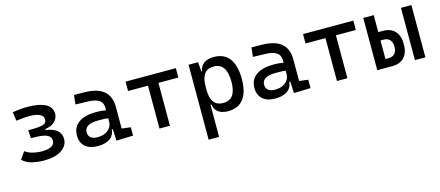

<svg xmlns="http://www.w3.org/2000/svg" viewBox="-52 -1070 4206 1837"><g transform="rotate(-15 2051.0 -151.0)"><path d="M271.5 9.8Q211.9 9.8 154.5 -2.9Q97.2 -15.6 56.2 -53.7L106 -126Q141.1 -100.6 186.3 -90.3Q231.4 -80.1 267.6 -80.1Q398.4 -80.1 398.4 -153.8Q398.4 -191.4 359.1 -210.2Q319.8 -229 221.7 -229H201.2L195.8 -309.1H223.1Q290.5 -309.1 323.7 -315.9Q356.9 -322.8 367.7 -335.7Q378.4 -348.6 378.4 -367.2Q378.4 -437.5 238.3 -437.5Q204.6 -437.5 178.2 -434.3Q151.9 -431.2 109.9 -426.8L97.7 -514.6Q133.8 -519.5 165.8 -523.4Q197.8 -527.3 249 -527.3Q357.9 -527.3 421.9 -495.4Q485.8 -463.4 485.8 -394Q485.8 -354.5 453.1 -320.6Q420.4 -286.6 356.4 -278.3V-268.6Q505.9 -246.6 505.9 -141.6Q505.9 -73.2 442.4 -31.7Q378.9 9.8 271.5 9.8Z M985.4 4.9 980.5 -109.4H970.2Q964.4 -49.8 919.7 -20Q875 9.8 802.7 9.8Q721.7 9.8 677.2 -29.3Q632.8 -68.4 632.8 -139.6Q632.8 -221.7 694.1 -265.6Q755.4 -309.6 867.2 -309.6Q922.9 -309.6 964.8 -301.3V-325.2Q964.8 -377 928.5 -401.1Q892.1 -425.3 820.3 -427.2L696.3 -430.7L706.1 -522.5L810.5 -521Q939 -519 1001.2 -465.6Q1063.5 -412.1 1063.5 -309.6V-93.8L1151.4 -83V0ZM964.8 -221.7Q939.9 -225.6 915.3 -226.1Q890.6 -226.6 865.2 -226.6Q730.5 -226.6 730.5 -144.5Q730.5 -110.4 753.7 -91.8Q776.9 -73.2 819.3 -73.2Q867.7 -73.2 900.1 -89.8Q932.6 -106.4 948.7 -132.3Q964.8 -158.2 964.8 -185.5Z M1413.1 0V-424.8H1215.8V-517.6H1713.9V-424.8H1516.6V0Z M1839.8 224.6V-517.6H1933.6L1941.9 -423.8H1948.2Q1955.1 -472.7 1992.4 -500Q2029.8 -527.3 2090.3 -527.3Q2192.4 -527.3 2244.6 -458Q2296.9 -388.7 2296.9 -253.9Q2296.9 -124 2244.6 -57.1Q2192.4 9.8 2090.3 9.8Q2030.8 9.8 1994.4 -17.6Q1958 -44.9 1953.1 -93.8H1943.4V224.6ZM1943.4 -241.2Q1943.4 -78.1 2067.4 -78.1Q2194.3 -78.1 2194.3 -253.9Q2194.3 -439.5 2067.4 -439.5Q1943.4 -439.5 1943.4 -276.4Z M2743.2 4.9 2738.3 -109.4H2728Q2722.2 -49.8 2677.5 -20Q2632.8 9.8 2560.5 9.8Q2479.5 9.8 2435.1 -29.3Q2390.6 -68.4 2390.6 -139.6Q2390.6 -221.7 2451.9 -265.6Q2513.2 -309.6 2625 -309.6Q2680.7 -309.6 2722.7 -301.3V-325.2Q2722.7 -377 2686.3 -401.1Q2649.9 -425.3 2578.1 -427.2L2454.1 -430.7L2463.9 -522.5L2568.4 -521Q2696.8 -519 2759 -465.6Q2821.3 -412.1 2821.3 -309.6V-93.8L2909.2 -83V0ZM2722.7 -221.7Q2697.8 -225.6 2673.1 -226.1Q2648.4 -226.6 2623 -226.6Q2488.3 -226.6 2488.3 -144.5Q2488.3 -110.4 2511.5 -91.8Q2534.7 -73.2 2577.1 -73.2Q2625.5 -73.2 2658 -89.8Q2690.4 -106.4 2706.5 -132.3Q2722.7 -158.2 2722.7 -185.5Z M3170.9 0V-424.8H2973.6V-517.6H3471.7V-424.8H3274.4V0Z M3570.3 0V-517.6H3673.8V-349.6H3719.2Q3796.4 -349.6 3838.4 -304Q3880.4 -258.3 3880.4 -174.8Q3880.4 -91.3 3838.4 -45.7Q3796.4 0 3719.2 0ZM3943.4 0V-517.6H4046.9V0ZM3673.8 -83H3705.6Q3744.6 -83 3766.1 -106.9Q3787.6 -130.9 3787.6 -174.8Q3787.6 -218.8 3766.1 -242.7Q3744.6 -266.6 3705.6 -266.6H3673.8Z"/></g></svg>

Font: Cascadia Code NF
Style: Regular
Weight: 400
Monospace: yes
Designer: Aaron Bell
Foundry: Saja Typeworks
Version: Version 2404.023; ttfautohint (v1.8.4)